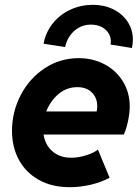

<svg xmlns="http://www.w3.org/2000/svg" viewBox="-20 -777 584 805"><path d="M30.3 -228.5Q30.3 -308.1 66.9 -378.4Q103.5 -448.7 167.7 -491Q231.9 -533.2 310.1 -533.2Q370.1 -533.2 418.9 -507.1Q467.8 -481 495.8 -434.8Q523.9 -388.7 523.9 -330.6Q523.9 -302.7 516.6 -268.6Q509.3 -234.4 499 -212.9H162.6Q169.9 -168 200.7 -141.8Q231.4 -115.7 278.3 -115.7Q308.6 -115.7 340.8 -125.7Q373 -135.7 390.6 -149.9L439.5 -31.7Q403.8 -12.7 359.9 -2.4Q315.9 7.8 272.9 7.8Q197.3 7.8 142.6 -22.9Q87.9 -53.7 59.1 -107.2Q30.3 -160.6 30.3 -228.5ZM385.3 -309.6Q387.7 -319.3 387.7 -332Q387.7 -366.7 365.2 -389.2Q342.8 -411.6 304.2 -411.6Q259.8 -411.6 225.6 -383.1Q191.4 -354.5 173.8 -309.6ZM444.8 -604Q444.8 -622.1 434.8 -638.2Q424.8 -654.3 405.8 -664.1Q386.7 -673.8 360.4 -673.8Q333 -673.8 310.5 -661.1Q288.1 -648.4 273.2 -627Q258.3 -605.5 252.9 -579.6L162.6 -593.8Q171.9 -642.6 201.9 -679.7Q231.9 -716.8 275.9 -736.8Q319.8 -756.8 369.6 -756.8Q416.5 -756.8 454.8 -738Q493.2 -719.2 515.1 -685.8Q537.1 -652.3 537.1 -610.4Q537.1 -594.2 533.2 -575.7L443.4 -590.3Q444.8 -597.2 444.8 -604Z"/></svg>

Font: Reddit Sans Chocolate ExBold
Style: Italic
Weight: 800
Italic angle: -11.25°
Designer: Stephen Hutchings
Version: Version 1.013